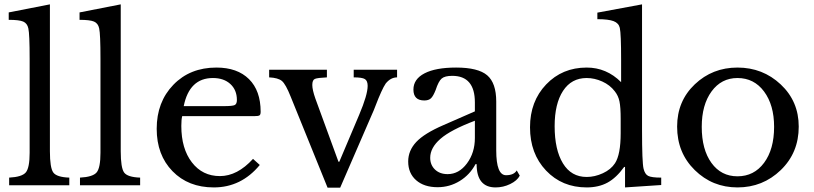

<svg xmlns="http://www.w3.org/2000/svg" viewBox="-20 -850 3733 881"><path d="M209 -830V-156Q209 -80 224.5 -58.5Q240 -37 298 -35V0H22V-35Q81 -38 98.5 -59Q116 -80 116 -149V-580Q116 -694 110 -720Q105 -743 86.5 -751Q68 -759 20 -759V-793Z M534 -830V-156Q534 -80 549.5 -58.5Q565 -37 623 -35V0H347V-35Q406 -38 423.5 -59Q441 -80 441 -149V-580Q441 -694 435 -720Q430 -743 411.5 -751Q393 -759 345 -759V-793Z M1141 -121 1172 -93Q1087 10 961 10Q844 10 771.5 -64.5Q699 -139 699 -259Q699 -382 775.5 -461Q852 -540 973 -540Q1069 -540 1122.5 -487Q1176 -434 1176 -337Q1176 -324 1170.5 -320.5Q1165 -317 1145 -317H816Q812 -302 812 -272Q812 -168 860.5 -105Q909 -42 989 -42Q1069 -42 1141 -121ZM823 -363H1007Q1047 -363 1057 -368Q1067 -373 1067 -391Q1067 -437 1037 -464.5Q1007 -492 957 -492Q849 -492 823 -363Z M1483 11 1314 -406Q1291 -464 1273.5 -478.5Q1256 -493 1215 -495V-530H1480V-495Q1437 -493 1425 -488Q1413 -483 1413 -460Q1413 -438 1427 -398L1533 -108H1537L1628 -323Q1667 -415 1667 -456Q1667 -479 1654.5 -487Q1642 -495 1603 -495V-530H1802V-495Q1773 -495 1750 -467Q1741 -454 1729 -427.5Q1717 -401 1705 -369.5Q1693 -338 1688 -328L1541 11Z M2159 -217V-296Q2048 -254 2001 -213Q1954 -172 1954 -126Q1954 -93 1976 -72Q1998 -51 2034 -51Q2086 -51 2122.5 -100Q2159 -149 2159 -217ZM2015 -276 2159 -339V-380Q2159 -502 2055 -502Q2021 -502 2006.5 -489.5Q1992 -477 1979 -437Q1968 -409 1957.5 -399Q1947 -389 1927 -389Q1877 -389 1877 -439Q1877 -487 1928 -513.5Q1979 -540 2073 -540Q2174 -540 2215.5 -504.5Q2257 -469 2257 -384V-160Q2257 -46 2302 -46Q2338 -46 2351 -68L2365 -44Q2353 -21 2321 -5.5Q2289 10 2254 10Q2167 10 2167 -97H2162Q2136 -48 2089.5 -19.5Q2043 9 1988 9Q1926 9 1889.5 -23Q1853 -55 1853 -109Q1853 -159 1890 -198.5Q1927 -238 2015 -276Z M2848 10V-84H2844Q2808 -34 2767.5 -12Q2727 10 2672 10Q2559 10 2485.5 -67.5Q2412 -145 2412 -266Q2412 -385 2486 -462.5Q2560 -540 2672 -540Q2763 -540 2830 -473V-575Q2830 -695 2824 -722Q2819 -744 2795.5 -753Q2772 -762 2721 -762V-792L2926 -830V-253Q2926 -105 2933 -76Q2939 -51 2954 -43Q2969 -35 3014 -35V-1ZM2828 -239V-305Q2828 -358 2822.5 -384.5Q2817 -411 2801 -431Q2779 -460 2743.5 -476Q2708 -492 2672 -492Q2602 -492 2563.5 -433Q2525 -374 2525 -271Q2525 -163 2563 -100.5Q2601 -38 2672 -38Q2709 -38 2746 -55Q2783 -72 2802 -101Q2828 -141 2828 -239Z M3364 -540Q3480 -540 3562.5 -462.5Q3645 -385 3645 -269Q3645 -149 3562.5 -69.5Q3480 10 3364 10Q3249 10 3168 -69.5Q3087 -149 3087 -269Q3087 -386 3168 -463Q3249 -540 3364 -540ZM3364 -492Q3290 -492 3245 -430.5Q3200 -369 3200 -268Q3200 -164 3244.5 -102.5Q3289 -41 3364 -41Q3440 -41 3486 -103Q3532 -165 3532 -268Q3532 -368 3486 -430Q3440 -492 3364 -492Z"/></svg>

Font: Libre Baskerville
Style: Regular
Weight: 400
Designer: Pablo Impallari, Rodrigo Fuenzalida
Foundry: Pablo Impallari, Rodrigo Fuenzalida
Version: Version 1.000